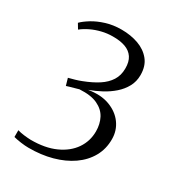

<svg xmlns="http://www.w3.org/2000/svg" viewBox="-182 -862 903 985"><g transform="rotate(30 269.0 -369.0)"><path d="M136.5 13Q117 13 91.5 9.5Q66 6 47.5 1V-39Q64 -34 86.5 -31.2Q109 -28.5 126.5 -28Q211.5 -27.5 271.8 -54.8Q332 -82 363.8 -128.5Q395.5 -175 395.5 -232.5Q395.5 -276 377.8 -310Q360 -344 320.2 -362.8Q280.5 -381.5 214 -377.5Q207.5 -375.5 193 -371.5Q178.5 -367.5 164.5 -363.5Q150.5 -359.5 145 -357.5L133 -399Q150.5 -403.5 169.8 -409Q189 -414.5 206.5 -421.5Q256 -440.5 291 -463.2Q326 -486 345.2 -516.2Q364.5 -546.5 364.5 -587Q365 -627 348.5 -651.8Q332 -676.5 301.2 -687.5Q270.5 -698.5 227 -698Q194 -698 162.5 -690.2Q131 -682.5 103.2 -669.2Q75.5 -656 54.5 -639L36.5 -669Q53.5 -686.5 84.8 -705.8Q116 -725 157.8 -738Q199.5 -751 249 -751Q303.5 -751 348.8 -734.8Q394 -718.5 421.5 -684.5Q449 -650.5 449 -597Q449 -559 432 -527.8Q415 -496.5 386.8 -471.8Q358.5 -447 323.8 -428.5Q289 -410 253.5 -397Q324 -409 376.2 -389.5Q428.5 -370 457.5 -330Q486.5 -290 486.5 -239.5Q487 -181.5 460.5 -134.5Q434 -87.5 386.5 -54.5Q339 -21.5 275.2 -4Q211.5 13.5 136.5 13Z"/></g></svg>

Font: Merriweather 72pt Light
Style: Regular
Weight: 300
Version: Version 2.100